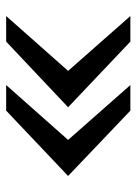

<svg xmlns="http://www.w3.org/2000/svg" viewBox="70 -637 443 623"><g transform="rotate(90 291.5 -325.5)"><path d="M339 -527 551 -325 339 -124H256L434 -325L256 -527ZM115 -527 328 -325 115 -124H32L210 -325L32 -527Z"/></g></svg>

Font: Archivo Expanded
Style: Regular
Weight: 400
Width: 7
Designer: Hector Gatti
Foundry: Omnibus-Type
Version: Version 2.001